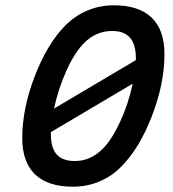

<svg xmlns="http://www.w3.org/2000/svg" viewBox="-20 -690 654 725"><path d="M227 -594Q264 -631 310.5 -650.5Q357 -670 410 -670Q504 -670 552.5 -623.5Q601 -577 601 -486Q601 -374 553.5 -251.5Q506 -129 438 -61Q402 -24 355 -4.5Q308 15 255 15Q161 15 112.5 -31.5Q64 -78 64 -169Q64 -280 111.5 -403Q159 -526 227 -594ZM404 -573Q374 -573 347.5 -562Q321 -551 298 -528Q262 -492 231 -423.5Q200 -355 184 -280L493 -463V-471Q493 -522 471 -547.5Q449 -573 404 -573ZM172 -184Q172 -132 194 -107Q216 -82 262 -82Q292 -82 317.5 -93Q343 -104 367 -127Q402 -162 433.5 -230Q465 -298 481 -374L172 -191Z"/></svg>

Font: Intel One Mono Medium
Style: Italic
Weight: 500
Italic angle: -16°
Monospace: yes
Designer: Fred Shallcrass
Foundry: Frere-Jones Type LLC
Version: Version 1.400;hotconv 1.1.0;makeotfexe 2.6.0;FJTRelease1.4